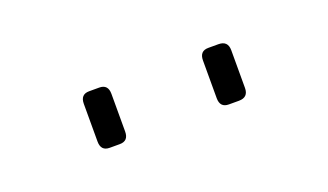

<svg xmlns="http://www.w3.org/2000/svg" viewBox="-28 -770 458 268"><g transform="rotate(-20 201.0 -636.0)"><path d="M297 -678Q311 -678 311 -664V-608Q311 -594 297 -594H282Q269 -594 269 -608V-664Q269 -678 282 -678ZM120 -678Q133 -678 133 -664V-608Q133 -594 120 -594H105Q92 -594 92 -608V-664Q92 -678 105 -678Z"/></g></svg>

Font: Exo 2 ExtraLight
Style: Regular
Weight: 250
Designer: Natanael Gama
Foundry: Natanael Gama
Version: Version 2.010